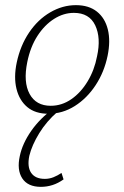

<svg xmlns="http://www.w3.org/2000/svg" viewBox="-20 -436 483 746"><path d="M168 6Q117 6 86 -20Q55 -46 44 -91Q33 -136 45 -193Q59 -259 93 -309.5Q127 -360 175 -388Q223 -416 275 -416Q325 -416 356.5 -391Q388 -366 399 -321.5Q410 -277 398 -219Q385 -156 351.5 -105Q318 -54 270.5 -24Q223 6 168 6ZM177 -25Q220 -25 257 -50.5Q294 -76 320.5 -120Q347 -164 357 -217Q373 -289 350 -337.5Q327 -386 267 -386Q227 -386 190 -362.5Q153 -339 125.5 -296.5Q98 -254 86 -195Q70 -117 95 -71Q120 -25 177 -25ZM139 290Q88 290 66.5 257Q45 224 57 170Q67 122 101 73Q135 24 191 -17L204 -2Q161 35 132.5 81.5Q104 128 94 169Q85 212 101 235.5Q117 259 154 259Q172 259 188 252.5Q204 246 219 236L227 261Q206 276 184 283Q162 290 139 290Z"/></svg>

Font: Ysabeau Infant ExtraLight
Style: Italic
Weight: 250
Italic angle: -12°
Designer: Christian Thalmann (Catharsis Fonts)
Version: Version 2.001;gftools[0.9.30]; featfreeze: ss01,ss02,lnum